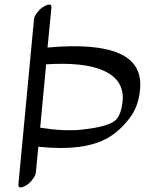

<svg xmlns="http://www.w3.org/2000/svg" viewBox="-20 -778 638 836"><path d="M187 -757Q205 -762 204 -746L187 -571Q395 -590 497.5 -546Q600 -502 590 -390Q584 -314 542 -260.5Q500 -207 452 -179Q349 -118 147 -139L136 -26Q135 -15 123 1.5Q111 18 98 26.5Q85 35 77 37Q59 42 60 26L128 -694Q129 -706 141 -722Q153 -738 166 -746.5Q179 -755 187 -757ZM181 -498 155 -222Q257 -206 330 -213Q462 -226 489 -261Q509 -287 514 -338Q522 -432 427 -472Q345 -508 181 -498Z"/></svg>

Font: Kavivanar
Style: Regular
Weight: 400
Designer: Tharique Azeez
Foundry: Tharique Azeez
Version: Version 1.88